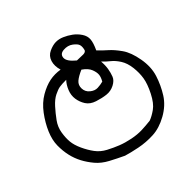

<svg xmlns="http://www.w3.org/2000/svg" viewBox="-133 -408 800 811"><g transform="rotate(-30 267.0 -2.5)"><path d="M252 280Q218 274 183.5 266Q149 258 124 240.5Q99 223 80 202.5Q61 182 47.5 156.5Q34 131 26 100Q18 69 23.5 30Q29 -9 45 -49Q61 -89 87.5 -115.5Q114 -142 140.5 -155Q167 -168 198 -171Q182 -197 183 -221.5Q184 -246 202.5 -261.5Q221 -277 238.5 -282Q256 -287 276 -284Q296 -281 315.5 -273.5Q335 -266 351.5 -251.5Q368 -237 371.5 -218Q375 -199 369 -166Q390 -153 413.5 -141.5Q437 -130 464.5 -107Q492 -84 514 -37Q536 10 534 54Q532 98 519 140Q506 182 470.5 216.5Q435 251 396 263.5Q357 276 317.5 278.5Q278 281 252 280ZM416 204Q432 193 450 171.5Q468 150 477 107.5Q486 65 483 36Q480 7 468 -23Q456 -53 437 -70.5Q418 -88 399.5 -96Q381 -104 363 -115Q371 -93 373 -73Q375 -53 373 -35.5Q371 -18 353.5 -2Q336 14 312.5 17.5Q289 21 261 19.5Q233 18 216 2.5Q199 -13 190 -34Q181 -55 184 -79.5Q187 -104 197 -122Q171 -115 159 -109.5Q147 -104 130.5 -89.5Q114 -75 100.5 -48.5Q87 -22 76.5 5.5Q66 33 69 61.5Q72 90 80 111.5Q88 133 107.5 156.5Q127 180 148.5 197Q170 214 198.5 220.5Q227 227 253.5 230Q280 233 311 231Q342 229 366.5 221.5Q391 214 416 204ZM325 -39Q330 -57 328 -70.5Q326 -84 314 -100.5Q302 -117 274 -127Q250 -108 239.5 -92.5Q229 -77 235 -57.5Q241 -38 260 -29.5Q279 -21 295 -26Q311 -31 325 -39ZM327 -191Q327 -209 321 -219Q315 -229 295 -237Q275 -245 252 -237Q229 -229 233 -208.5Q237 -188 277 -170Q300 -175 312.5 -178.5Q325 -182 327 -191Z"/></g></svg>

Font: NaniFont Regular
Style: Regular
Weight: 400
Designer: Nanigashitei
Version: Version 1.036